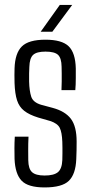

<svg xmlns="http://www.w3.org/2000/svg" viewBox="-20 -772 377 798"><path d="M165.5 7Q96.5 7 69.8 -21Q43 -49 40.5 -111.5Q40 -135.5 40 -156.8Q40 -178 41.5 -204H98.5Q97 -173.5 97.2 -149Q97.5 -124.5 97.5 -106Q98 -70.5 113.2 -56.5Q128.5 -42.5 165.5 -42.5Q204 -42.5 220.8 -56.5Q237.5 -70.5 239 -106.5Q239.5 -121.5 239.5 -134Q239.5 -146.5 239.5 -158.2Q239.5 -170 239 -182.5Q237.5 -222.5 228.2 -240.8Q219 -259 189 -269L138.5 -283.5Q101.5 -295 80.5 -311.5Q59.5 -328 50.8 -355.2Q42 -382.5 40.5 -426.5Q40 -447 40 -460Q40 -473 40.5 -488Q42.5 -551 70.8 -579Q99 -607 169 -607Q237 -607 265.2 -579.8Q293.5 -552.5 295 -487.5Q295 -476.5 295 -447.5Q295 -418.5 293 -397.5H235.5Q236.5 -415 236.5 -433Q236.5 -451 236.5 -467Q236.5 -483 236 -495Q235.5 -530.5 221.2 -544Q207 -557.5 169 -557.5Q132.5 -557.5 117.8 -544Q103 -530.5 102 -494Q101.5 -483 101 -466.5Q100.5 -450 101 -433.5Q102 -394 109.8 -370.2Q117.5 -346.5 151 -336.5L199.5 -323.5Q251 -309.5 274.8 -278Q298.5 -246.5 298.5 -183.5Q298.5 -162.5 298.2 -147.2Q298 -132 297 -110.5Q294.5 -48 266.2 -20.5Q238 7 165.5 7ZM149 -640 228.5 -751.5H280L197.5 -640Z"/></svg>

Font: Big Shoulders Text Thin Light
Style: Regular
Weight: 300
Version: Version 2.002